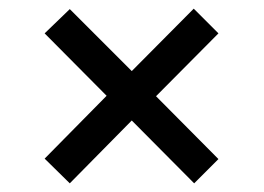

<svg xmlns="http://www.w3.org/2000/svg" viewBox="-20 -580 609 443"><path d="M141 -157 83 -214 226 -359 83 -503 141 -559 284 -416 427 -560 484 -503 340 -358 484 -213 428 -157 284 -302Z"/></svg>

Font: Noto Serif Hebrew Black
Style: Regular
Weight: 900
Version: Version 2.003